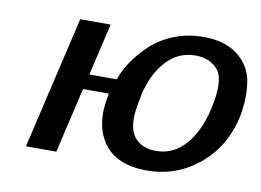

<svg xmlns="http://www.w3.org/2000/svg" viewBox="-60 -573 915 672"><g transform="rotate(10 397.5 -237.5)"><path d="M67 0 177 -471H285L242 -286H339Q352 -321 374 -353.5Q396 -386 429 -416.5Q462 -447 510 -466Q558 -485 614 -485Q689 -485 735 -449.5Q781 -414 790.5 -358Q800 -302 787 -232Q762 -121 682 -55.5Q602 10 498 10Q388 10 342.5 -57Q297 -124 321 -232H229L175 0ZM433 -246Q433 -245 432.5 -241.5Q432 -238 432 -236Q421 -189 422 -157Q423 -110 449 -86.5Q475 -63 517 -63Q579 -63 621.5 -111Q664 -159 683 -242Q706 -344 678 -381Q649 -416 597 -416Q536 -416 493.5 -370Q451 -324 433 -246Z"/></g></svg>

Font: Coval
Style: Medium Italic
Weight: 500
Foundry: Context Ltd
Version: Version 001.000